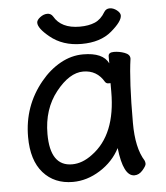

<svg xmlns="http://www.w3.org/2000/svg" viewBox="-51 -715 677 785"><g transform="rotate(-5 287.5 -323.0)"><path d="M471 -637Q471 -613 425 -574Q379 -535 301.5 -535Q224 -535 172 -578Q128 -614 128 -637Q128 -648 142.5 -659Q157 -670 172 -670Q187 -670 195 -657Q224 -606 300 -606Q337 -606 362.5 -617Q388 -628 405 -657Q413 -670 428 -670Q443 -670 457 -659Q471 -648 471 -637ZM470 19Q424 19 411 -98Q383 -44 329 -10Q275 24 217 24Q141 24 95.5 -27.5Q50 -79 50 -175Q50 -302 129 -398Q165 -442 210 -467Q255 -492 303 -492Q385 -492 407 -446V-475Q407 -491 429.5 -491Q452 -491 473.5 -483Q495 -475 495 -459V-457Q482 -368 482 -195Q482 -92 516 -38Q519 -32 519 -24Q519 -16 504 1.5Q489 19 470 19ZM130 -180Q130 -48 220 -48Q262 -48 303 -79Q405 -153 405 -330Q405 -355 405 -365H396Q388 -365 383 -372Q354 -422 297.5 -422Q241 -422 185.5 -352Q130 -282 130 -180Z"/></g></svg>

Font: LXGW WenKai Lite
Style: Bold
Weight: 700
Designer: LXGW / Fontworks Inc.
Foundry: LXGW / Fontworks Inc.
Version: Version 1.330;April 28, 2024